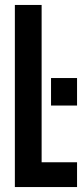

<svg xmlns="http://www.w3.org/2000/svg" viewBox="-20 -755 335 775"><path d="M40 0V-735H148V-100H291V0ZM186 -329V-440H291V-329Z"/></svg>

Font: League Gothic
Style: Regular
Weight: 400
Designer: The League of Moveable Type
Version: Version 2.001